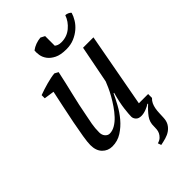

<svg xmlns="http://www.w3.org/2000/svg" viewBox="-271 -798 1085 1085"><g transform="rotate(-45 271.5 -255.0)"><path d="M374 6Q352 6 341 -6Q330 -18 330 -32Q330 -50 335 -92.5Q340 -135 357 -196H353Q340 -168 320.5 -132Q301 -96 274 -64Q247 -32 212.5 -10Q178 12 136 12Q101 12 77 -12.5Q53 -37 53 -82Q53 -104 60 -147Q67 -190 77 -241Q87 -292 98.5 -345.5Q110 -399 119 -442L58 -451V-476Q74 -482 92.5 -488Q111 -494 129.5 -499Q148 -504 165 -507.5Q182 -511 196 -512L218 -500Q202 -425 185.5 -357.5Q169 -290 155 -215Q150 -191 144.5 -161.5Q139 -132 139 -97Q139 -76 150.5 -63Q162 -50 177 -50Q199 -50 221 -63Q243 -76 262.5 -97Q282 -118 299.5 -143.5Q317 -169 331 -194Q345 -219 354.5 -240.5Q364 -262 369 -275L413 -500H496L414 -55H488V-24Q476 -13 469.5 1Q463 15 460 31.5Q457 48 456.5 65.5Q456 83 455 100Q454 127 443.5 144.5Q433 162 416.5 173.5Q400 185 379 191Q358 197 337 201L330 181Q348 176 358.5 166Q369 156 374.5 144.5Q380 133 381 120.5Q382 108 382 98Q381 63 400.5 36.5Q420 10 449 -16L446 -19Q434 -10 413 -2Q392 6 374 6ZM340 -560Q295 -560 268 -573.5Q241 -587 227 -606Q213 -625 209.5 -646Q206 -667 208 -683Q224 -695 243 -702Q262 -709 283 -711L308 -698V-621Q314 -616 323.5 -612Q333 -608 349 -608Q393 -608 426 -635.5Q459 -663 472 -701Q481 -701 491.5 -696.5Q502 -692 507 -685Q501 -664 487.5 -642Q474 -620 453 -602Q432 -584 404 -572Q376 -560 340 -560Z"/></g></svg>

Font: PTSerifItalic
Style: Italic
Weight: 400
Italic angle: -12°
Designer: A.Korolkova, O.Umpeleva, V.Yefimov
Foundry: ParaType Ltd
Version: Version 1.000W OFL